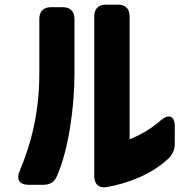

<svg xmlns="http://www.w3.org/2000/svg" viewBox="-20 -740 827 825"><path d="M438 64C528 48 628 12 704 -59C724 -79 731 -99 731 -124V-198C731 -242 705 -252 671 -223C632 -189 593 -165 537 -141V-670C537 -702 519 -720 487 -720H435C403 -720 385 -702 385 -670V17C385 51 405 70 438 64ZM64 -4C49 31 64 54 102 54H166C193 54 213 44 224 18C276 -99 300 -284 300 -425V-659C300 -691 282 -709 250 -709H199C167 -709 149 -691 149 -659V-425C149 -266 118 -132 64 -4Z"/></svg>

Font: コーポレート・ロゴ（ラウンド）ver3 Bold
Style: Regular
Weight: 700
Designer: [KANA_main] LOGOTYPE.JP [Source Han Sans] Ryoko NISHIZUKA 西塚涼子 (kana, bopomofo & ideographs); Paul D. Hunt (Latin, Greek
Version: Version 12.001;FEAKit 1.0